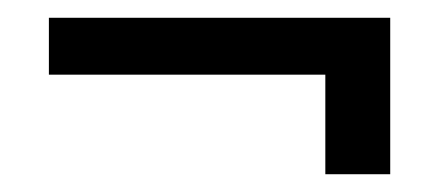

<svg xmlns="http://www.w3.org/2000/svg" viewBox="-20 -410 495 216"><path d="M419 -214V-390H35V-326H346V-214Z"/></svg>

Font: Non Bureau Light
Style: Regular
Weight: 300
Designer: Jona Saucedo
Foundry: Non Foundry
Version: Version 1.000;FEAKit 1.0